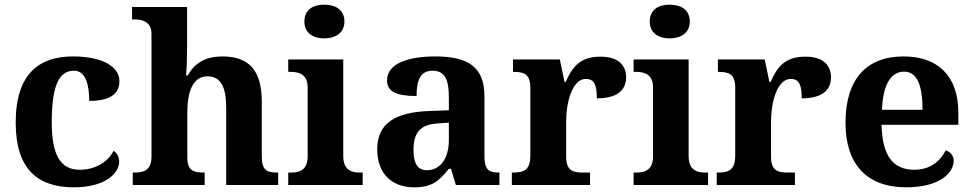

<svg xmlns="http://www.w3.org/2000/svg" viewBox="-20 -790 4156 820"><path d="M295 10C430 10 489 -50 489 -100C489 -118 481 -136 465 -146C442 -100 389 -65 320 -65C236 -65 201 -132 201 -267C201 -438 238 -488 296 -488C346 -488 361 -428 361 -359C466 -359 490 -401 490 -444C490 -503 421 -549 292 -549C154 -549 47 -482 47 -266C47 -61 148 10 295 10Z M547 0H854V-53H850C806 -53 780 -62 780 -118V-309C780 -391 800 -464 866 -464C925 -464 946 -415 946 -329V0H1168V-53H1165C1120 -53 1098 -62 1098 -124V-356C1098 -491 1042 -549 930 -549C851 -549 808 -515 782 -468H775C777 -489 779 -541 779 -588V-760H544V-707H556C584 -707 627 -699 627 -646V-122C627 -62 594 -53 552 -53H547Z M1365 -626C1412 -626 1451 -649 1451 -698C1451 -749 1412 -770 1365 -770C1317 -770 1280 -749 1280 -698C1280 -649 1317 -626 1365 -626ZM1211 0H1529V-53H1517C1477 -53 1446 -67 1446 -124V-536H1211V-483H1223C1262 -483 1294 -469 1294 -416V-124C1294 -67 1264 -53 1223 -53H1211Z M1748 10C1824 10 1853 -15 1897 -69H1906L1927 0H2113V-53H2109C2064 -53 2049 -69 2049 -124V-379C2049 -504 1979 -549 1839 -549C1726 -549 1633 -520 1633 -447C1633 -398 1674 -380 1759 -380C1759 -448 1776 -488 1827 -488C1882 -488 1897 -447 1897 -374V-319L1815 -316C1665 -311 1591 -261 1591 -153C1591 -42 1660 10 1748 10ZM1803 -63C1764 -63 1746 -92 1746 -149C1746 -221 1772 -259 1852 -263L1897 -266V-191C1897 -113 1860 -63 1803 -63Z M2166 0H2500V-53H2468C2428 -53 2398 -61 2398 -120V-273C2398 -350 2423 -453 2482 -453C2519 -453 2529 -425 2529 -370C2608 -370 2654 -399 2654 -460C2654 -511 2621 -548 2545 -548C2463 -548 2427 -511 2396 -440H2391L2371 -536H2171V-483H2174C2218 -483 2245 -474 2245 -415V-125C2245 -62 2215 -53 2170 -53H2166Z M2840 -626C2887 -626 2926 -649 2926 -698C2926 -749 2887 -770 2840 -770C2792 -770 2755 -749 2755 -698C2755 -649 2792 -626 2840 -626ZM2686 0H3004V-53H2992C2952 -53 2921 -67 2921 -124V-536H2686V-483H2698C2737 -483 2769 -469 2769 -416V-124C2769 -67 2739 -53 2698 -53H2686Z M3041 0H3375V-53H3343C3303 -53 3273 -61 3273 -120V-273C3273 -350 3298 -453 3357 -453C3394 -453 3404 -425 3404 -370C3483 -370 3529 -399 3529 -460C3529 -511 3496 -548 3420 -548C3338 -548 3302 -511 3271 -440H3266L3246 -536H3046V-483H3049C3093 -483 3120 -474 3120 -415V-125C3120 -62 3090 -53 3045 -53H3041Z M3850 10C3994 10 4053 -52 4053 -104C4053 -126 4038 -142 4019 -148C3996 -102 3953 -65 3885 -65C3795 -65 3748 -123 3745 -257H4073V-308C4073 -467 3984 -549 3839 -549C3681 -549 3591 -453 3591 -265C3591 -91 3680 10 3850 10ZM3920 -321H3747C3750 -427 3785 -484 3841 -484C3898 -484 3920 -423 3920 -321Z"/></svg>

Font: Noto Serif Malayalam
Style: Bold
Weight: 700
Designer: Indian type Foundry, Jelle Bosma, Monotype Design Team
Foundry: Monotype Imaging Inc.
Version: Version 2.104